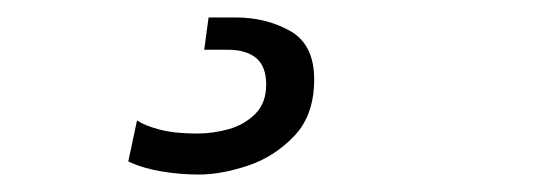

<svg xmlns="http://www.w3.org/2000/svg" viewBox="-20 7 620 220"><path d="M208 207Q187 207 165.5 203.5Q144 200 127 192L137 145Q146 151 163 155.5Q180 160 206 160Q224 160 242 155Q260 150 272.5 137.5Q285 125 285 104Q285 83 273.5 73.5Q262 64 241 64H214L219 27H250Q285 27 312.5 42.5Q340 58 340 98Q340 139 317 163Q294 187 263.5 197Q233 207 208 207Z"/></svg>

Font: Chivo ExtraLight
Style: Italic
Weight: 250
Italic angle: -8.05°
Designer: Hector Gatti
Foundry: Omnibus-Type
Version: Version 2.002